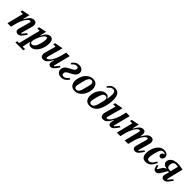

<svg xmlns="http://www.w3.org/2000/svg" viewBox="479 -2692 4824 4824"><g transform="rotate(45 2891.0 -280.0)"><path d="M402 12Q379 12 363 5.5Q347 -1 337 -11.5Q327 -22 322.5 -35Q318 -48 318 -62Q318 -74 320.5 -89Q323 -104 326 -115L405 -397Q409 -412 409 -423Q409 -450 384 -450Q361 -450 333.5 -426Q306 -402 278 -359.5Q250 -317 225 -259.5Q200 -202 184 -135L150 0H25L134 -438H51L64 -491L273 -534L229 -359L240 -356Q259 -392 279.5 -424Q300 -456 323.5 -480.5Q347 -505 375 -519.5Q403 -534 439 -534Q489 -534 512 -507Q535 -480 535 -435Q535 -418 531.5 -400.5Q528 -383 523 -364L441 -69L459 -61L556 -176L589 -155L528 -71Q496 -24 465 -6Q434 12 402 12Z M520 146H585L731 -438H647L660 -491L865 -534L825 -366L835 -364Q851 -398 869 -429Q887 -460 909.5 -483.5Q932 -507 959 -520.5Q986 -534 1019 -534Q1079 -534 1104.5 -493Q1130 -452 1130 -380Q1130 -317 1112 -248Q1094 -179 1060 -121Q1026 -63 977.5 -25.5Q929 12 868 12Q786 12 767 -63H756L710 146H800L787 200H506ZM833 -56Q874 -56 911 -97.5Q948 -139 973 -229Q978 -247 983 -269Q988 -291 991.5 -312.5Q995 -334 997.5 -354.5Q1000 -375 1000 -390Q1000 -419 993.5 -434.5Q987 -450 967 -450Q950 -450 931.5 -437Q913 -424 895.5 -402.5Q878 -381 862 -353Q846 -325 832.5 -296Q819 -267 808.5 -238.5Q798 -210 793 -187L786 -162Q775 -114 785 -85Q795 -56 833 -56Z M1302 12Q1251 12 1228.5 -15Q1206 -42 1206 -87Q1206 -120 1218 -158L1296 -438H1213L1226 -491L1449 -534L1336 -125Q1332 -110 1332 -99Q1332 -72 1357 -72Q1379 -72 1407 -96Q1435 -120 1462.5 -162Q1490 -204 1515 -261.5Q1540 -319 1557 -387L1591 -522H1716L1602 -69L1620 -61L1717 -176L1750 -155L1689 -71Q1670 -45 1653.5 -29Q1637 -13 1622.5 -4Q1608 5 1594.5 8.5Q1581 12 1568 12Q1546 12 1531.5 5.5Q1517 -1 1508 -11Q1499 -21 1495 -34Q1491 -47 1491 -60Q1491 -74 1494 -90Q1497 -106 1500 -117L1512 -163L1501 -166Q1481 -130 1461 -97.5Q1441 -65 1417.5 -41Q1394 -17 1365.5 -2.5Q1337 12 1302 12Z M1940 12Q1871 12 1828.5 -23Q1786 -58 1786 -121Q1786 -172 1814.5 -212.5Q1843 -253 1913 -290L1989 -329Q2037 -353 2054 -375Q2071 -397 2071 -424Q2071 -475 2010 -475Q1984 -475 1955 -459Q1926 -443 1889 -399L1855 -421Q1895 -479 1939.5 -506.5Q1984 -534 2041 -534Q2109 -534 2151.5 -499Q2194 -464 2194 -406Q2194 -355 2163 -316Q2132 -277 2065 -242L1989 -203Q1941 -179 1924.5 -155.5Q1908 -132 1908 -104Q1908 -75 1924 -61Q1940 -47 1969 -47Q2001 -47 2033.5 -66Q2066 -85 2107 -135L2141 -113Q2099 -50 2051 -19Q2003 12 1940 12Z M2426 -40Q2471 -40 2499.5 -78Q2528 -116 2542 -174Q2558 -237 2568.5 -277.5Q2579 -318 2585 -344Q2591 -370 2593 -384.5Q2595 -399 2595 -409Q2595 -440 2580.5 -461Q2566 -482 2532 -482Q2487 -482 2458.5 -444Q2430 -406 2416 -348Q2400 -285 2389.5 -244.5Q2379 -204 2373 -178Q2367 -152 2365 -137.5Q2363 -123 2363 -113Q2363 -82 2377.5 -61Q2392 -40 2426 -40ZM2420 12Q2334 12 2290 -39.5Q2246 -91 2246 -179Q2246 -237 2265.5 -300Q2285 -363 2322.5 -415Q2360 -467 2414 -500.5Q2468 -534 2538 -534Q2624 -534 2668 -482.5Q2712 -431 2712 -343Q2712 -285 2692.5 -222Q2673 -159 2635.5 -107Q2598 -55 2544 -21.5Q2490 12 2420 12Z M2953 12Q2866 12 2822 -39.5Q2778 -91 2778 -178Q2778 -238 2796 -296.5Q2814 -355 2847 -401.5Q2880 -448 2926 -477Q2972 -506 3028 -506Q3111 -506 3131 -436L3140 -440Q3148 -475 3152 -518Q3156 -561 3156 -599Q3156 -656 3135 -682Q3114 -708 3075 -708Q3039 -708 3006 -687Q2973 -666 2938 -618L2904 -639Q2946 -704 2992 -732Q3038 -760 3096 -760Q3136 -760 3168 -747Q3200 -734 3222.5 -705.5Q3245 -677 3257.5 -631Q3270 -585 3270 -520Q3270 -449 3259.5 -380.5Q3249 -312 3230 -251.5Q3211 -191 3185.5 -142Q3160 -93 3129 -62Q3088 -22 3044.5 -5Q3001 12 2953 12ZM2958 -40Q3004 -40 3032 -77.5Q3060 -115 3075 -173Q3089 -225 3098 -260.5Q3107 -296 3112.5 -319.5Q3118 -343 3120.5 -357Q3123 -371 3123 -382Q3123 -412 3108.5 -433Q3094 -454 3060 -454Q3014 -454 2986 -416.5Q2958 -379 2943 -321Q2929 -268 2920 -233Q2911 -198 2905.5 -174.5Q2900 -151 2897.5 -136.5Q2895 -122 2895 -112Q2895 -82 2909.5 -61Q2924 -40 2958 -40Z M3433 12Q3382 12 3359.5 -15Q3337 -42 3337 -87Q3337 -120 3349 -158L3427 -438H3344L3357 -491L3580 -534L3467 -125Q3463 -110 3463 -99Q3463 -72 3488 -72Q3510 -72 3538 -96Q3566 -120 3593.5 -162Q3621 -204 3646 -261.5Q3671 -319 3688 -387L3722 -522H3847L3733 -69L3751 -61L3848 -176L3881 -155L3820 -71Q3801 -45 3784.5 -29Q3768 -13 3753.5 -4Q3739 5 3725.5 8.5Q3712 12 3699 12Q3677 12 3662.5 5.5Q3648 -1 3639 -11Q3630 -21 3626 -34Q3622 -47 3622 -60Q3622 -74 3625 -90Q3628 -106 3631 -117L3643 -163L3632 -166Q3612 -130 3592 -97.5Q3572 -65 3548.5 -41Q3525 -17 3496.5 -2.5Q3468 12 3433 12Z M4566 12Q4543 12 4527 5.5Q4511 -1 4501 -11.5Q4491 -22 4486.5 -35Q4482 -48 4482 -62Q4482 -74 4484.5 -89Q4487 -104 4490 -115L4569 -397Q4573 -412 4573 -423Q4573 -450 4549 -450Q4526 -450 4498.5 -426Q4471 -402 4443 -359.5Q4415 -317 4390.5 -259.5Q4366 -202 4349 -135L4315 0H4190L4289 -397Q4293 -413 4293 -423Q4293 -450 4269 -450Q4246 -450 4218.5 -426Q4191 -402 4164 -359.5Q4137 -317 4112 -259.5Q4087 -202 4071 -135L4037 0H3912L4021 -438H3938L3951 -491L4160 -534L4116 -359L4127 -356Q4146 -392 4166.5 -424Q4187 -456 4210 -480.5Q4233 -505 4260.5 -519.5Q4288 -534 4323 -534Q4366 -534 4385.5 -508.5Q4405 -483 4405 -438Q4405 -427 4404 -415.5Q4403 -404 4400 -392L4393 -360L4403 -356Q4423 -392 4443.5 -424Q4464 -456 4487.5 -480.5Q4511 -505 4539.5 -519.5Q4568 -534 4603 -534Q4654 -534 4676.5 -506.5Q4699 -479 4699 -434Q4699 -418 4695.5 -400.5Q4692 -383 4687 -364L4605 -69L4623 -61L4720 -176L4753 -155L4692 -71Q4660 -24 4629 -6Q4598 12 4566 12Z M4942 12Q4866 12 4830 -32Q4794 -76 4794 -156Q4794 -215 4810.5 -281.5Q4827 -348 4860.5 -404Q4894 -460 4945.5 -497Q4997 -534 5067 -534Q5135 -534 5172.5 -502Q5210 -470 5210 -422Q5210 -383 5188 -354.5Q5166 -326 5127 -326Q5098 -326 5084 -344.5Q5070 -363 5070 -386Q5070 -411 5089 -434.5Q5108 -458 5149 -461V-470Q5125 -488 5085 -488Q5064 -488 5046 -480.5Q5028 -473 5012 -453Q4996 -433 4981 -398Q4966 -363 4952 -308Q4939 -260 4931.5 -216Q4924 -172 4924 -142Q4924 -100 4940 -80.5Q4956 -61 4987 -61Q5032 -61 5070.5 -98Q5109 -135 5144 -204L5180 -187Q5157 -139 5133 -101.5Q5109 -64 5081 -39Q5053 -14 5019 -1Q4985 12 4942 12Z M5303 12Q5266 12 5244.5 -6.5Q5223 -25 5213 -67L5197 -137L5237 -151L5262 -66H5278L5331 -151Q5354 -191 5376.5 -210.5Q5399 -230 5433 -236V-245Q5372 -253 5336.5 -283.5Q5301 -314 5301 -358Q5301 -392 5315.5 -423.5Q5330 -455 5359.5 -479.5Q5389 -504 5435 -519Q5481 -534 5544 -534Q5594 -534 5644.5 -526.5Q5695 -519 5737 -507L5629 -69L5647 -61L5744 -176L5777 -155L5716 -71Q5684 -24 5653 -6Q5622 12 5590 12Q5567 12 5551 5.5Q5535 -1 5525 -11.5Q5515 -22 5510.5 -35Q5506 -48 5506 -62Q5506 -74 5508.5 -89Q5511 -104 5514 -115L5542 -225H5506L5416 -74Q5387 -24 5361 -6Q5335 12 5303 12ZM5604 -476Q5587 -481 5569.5 -483Q5552 -485 5530 -485Q5490 -485 5465 -466.5Q5440 -448 5432 -413Q5425 -382 5425 -356Q5425 -313 5448 -291.5Q5471 -270 5521 -270H5553Z"/></g></svg>

Font: IBM Plex Serif SemiBold
Style: Italic
Weight: 600
Italic angle: -14°
Designer: Mike Abbink, Paul van der Laan, Pieter van Rosmalen
Foundry: Bold Monday
Version: Version 2.5